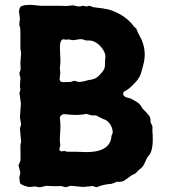

<svg xmlns="http://www.w3.org/2000/svg" viewBox="-20 -777 706 799"><path d="M204.1 -752.9Q253.9 -752.9 255.9 -752L284.2 -754.9L305.2 -750Q315.9 -750 326.2 -752.9L339.8 -750L351.1 -752.9Q354 -752.9 359.4 -750.5Q364.7 -748 368.2 -747.1Q418 -741.2 431.2 -737.8Q501 -716.8 538.1 -666Q539.1 -664.1 543.5 -661.6Q547.9 -659.2 550.3 -650.4Q552.7 -642.6 560.5 -628.9Q594.7 -569.8 575.2 -502.9Q573.2 -497.1 568.4 -477.5Q563.5 -458 546.9 -438Q521 -409.7 508.3 -402.8Q496.1 -396 494.1 -393.6Q492.2 -391.1 492.7 -385.3Q493.7 -375 509.3 -371.1Q524.9 -367.2 527.8 -365.2Q530.8 -363.3 545.4 -355Q560.1 -346.7 566.4 -336.4Q572.3 -326.2 575.2 -323.2Q578.1 -320.3 588.9 -309.1Q599.6 -297.9 603 -291.5Q606.9 -285.2 606.9 -267.1Q613.8 -253.9 614.3 -252Q614.7 -250 614.3 -237.3Q613.8 -224.6 615.2 -221.2Q618.7 -156.7 602.5 -133.8Q597.7 -127.9 592.8 -122.1Q578.6 -89.8 573.7 -84Q568.8 -78.1 562.5 -73.7Q556.2 -69.3 550.3 -62Q544.4 -55.2 540 -53.2Q535.2 -51.8 532.2 -49.8Q529.3 -47.9 526.4 -46.4Q523.4 -44.9 509.8 -34.2Q495.6 -23.4 488.8 -22Q481.9 -20 475.1 -20.5Q467.8 -21 464.8 -20Q461.9 -19 455.6 -16.1Q449.2 -13.2 445.3 -12.2Q441.4 -11.2 436 -11.2Q427.7 -11.2 409.7 -6.8Q391.6 -2.4 387.7 0Q383.8 2 379.9 2L366.2 -2.9L326.2 1L273.9 -3.9L253.9 2L232.9 -2.9L211.9 -2L185.5 -2.9Q179.2 -2.9 172.9 -3.9L147.9 2Q143.1 2.9 136.2 1Q129.4 -1 126 -1L104 1Q97.2 2 82 -3.9Q66.9 -9.8 64.9 -12.7Q63 -15.6 61.5 -26.4Q60.1 -37.1 61 -42L64.9 -58.1L57.1 -88.9L64.9 -107.9Q65.9 -115.2 65.4 -139.6Q64.9 -164.1 64.9 -172.9L67.9 -187L63 -242.2L67.9 -259.8L63 -288.1L66.9 -346.2L61 -390.1L64.9 -403.8L63 -418L64.9 -453.1Q64.9 -455.1 62.5 -462.4Q60.1 -469.7 61 -473.1L65.9 -487.8L64.9 -517.1L67.9 -556.2L64.9 -574.2V-640.1Q64.9 -660.2 62.5 -666Q60.1 -671.9 60.1 -673.8L63 -701.2L59.1 -726.6Q59.1 -738.8 64.9 -748Q70.8 -756.8 109.9 -756.8L151.9 -752.9ZM361.8 -296.9 338.9 -303.2Q312 -296.4 271 -299.8L252.4 -301.8H246.1Q239.7 -301.8 233.9 -296.4Q228 -291 229.5 -280.3Q231 -269 231 -265.6Q231 -262.7 231.4 -253.9Q231.9 -245.1 230 -218.8Q228 -192.4 229.5 -184.6Q231 -176.8 231 -173.8Q231 -170.9 230 -168Q229 -165 227.5 -158.7Q226.1 -152.3 231 -148.9Q235.4 -146 242.2 -147.9Q249 -149.9 252 -147.9Q252.9 -145 273.4 -145.5Q293.9 -146 325.2 -144.5Q398.9 -141.1 426.8 -169.9Q442.9 -186 443.8 -210.9Q444.8 -213.9 447.3 -219.7Q449.7 -225.6 449.2 -229Q445.3 -261.2 419.9 -277.8Q407.7 -281.7 393.6 -289.6Q379.9 -297.4 376 -296.9ZM276.9 -437 289.1 -440.9Q290 -440.9 307.1 -436Q321.3 -436 334 -439.9Q346.7 -443.8 355 -444.8Q362.8 -445.8 372.6 -449.2Q382.8 -452.6 396.5 -466.8Q410.2 -481.4 414.1 -491.2Q418 -501 417 -522.9L418.9 -543Q416 -567.9 393.1 -589.4Q370.1 -610.8 344.2 -608.4Q336.4 -607.9 328.1 -611.8Q320.3 -615.7 304.7 -612.8Q289.1 -609.9 283.2 -609.9L266.1 -612.8Q264.6 -613.8 259.8 -612.3Q254.9 -610.8 249 -612.8Q240.2 -615.7 234.9 -607.9Q230 -600.1 229.5 -586.4Q229 -573.2 230.5 -548.8Q231.9 -524.4 231.4 -519Q231 -512.7 230.5 -505.9Q230 -499 229 -495.1L231 -473.1L228 -449.7Q228 -445.3 231 -439Q235.4 -434.6 248.5 -435.1Q261.7 -436 268.6 -436Q275.4 -436 276.9 -437Z"/></svg>

Font: AntiqueNobleBold
Style: Bold
Weight: 700
Version: Version 001.000